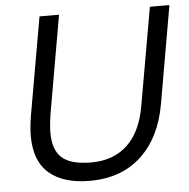

<svg xmlns="http://www.w3.org/2000/svg" viewBox="-52 -757 810 823"><g transform="rotate(-5 353.5 -345.5)"><path d="M66 -199Q66 -90 127.5 -37.5Q189 15 302 15Q438 15 523.5 -64.5Q609 -144 634 -287L707 -706H623L549 -285Q530 -175 470 -119Q410 -63 315 -63Q228 -63 189.5 -96.5Q151 -130 151 -205Q151 -238 159 -288L232 -706H148L74 -284Q66 -234 66 -199Z"/></g></svg>

Font: Geom Light
Style: Italic
Weight: 300
Italic angle: -10°
Version: Version 1.102